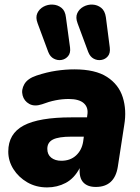

<svg xmlns="http://www.w3.org/2000/svg" viewBox="-20 -805 608 836"><path d="M185 11Q137 11 99 -11Q61 -33 38.5 -68.5Q16 -104 16 -145Q16 -223 83 -258.5Q150 -294 291 -294H359L360 -303Q366 -336 345.5 -355Q325 -374 279 -374Q223 -374 163 -351Q130 -340 107.5 -352.5Q85 -365 78.5 -389.5Q72 -414 86 -438.5Q100 -463 139 -476Q184 -491 225 -497Q266 -503 304 -503Q395 -503 446 -470Q497 -437 514.5 -381.5Q532 -326 521 -261L493 -79Q479 9 397 9Q361 9 342.5 -11Q324 -31 327 -73Q303 -28 266 -8.5Q229 11 185 11ZM247 -105Q286 -105 311 -128Q336 -151 342 -188L345 -210H291Q235 -210 210.5 -197.5Q186 -185 186 -157Q186 -132 203 -118.5Q220 -105 247 -105ZM364 -579 318 -703Q308 -729 316.5 -747.5Q325 -766 343.5 -776Q362 -786 383 -785Q404 -784 420.5 -771Q437 -758 441 -730L458 -598Q461 -574 450 -560.5Q439 -547 421.5 -544Q404 -541 388 -549.5Q372 -558 364 -579ZM190 -579 144 -703Q134 -729 142.5 -747.5Q151 -766 169.5 -776Q188 -786 209.5 -785Q231 -784 247.5 -771Q264 -758 267 -730L285 -598Q288 -574 276.5 -560.5Q265 -547 248 -544Q231 -541 214.5 -549.5Q198 -558 190 -579Z"/></svg>

Font: Nunito Black
Style: Italic
Weight: 900
Italic angle: -9°
Designer: Vernon Adams
Foundry: Vernon Adams
Version: Version 3.601; ttfautohint (v1.8.2.53-6de2)